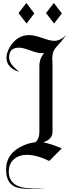

<svg xmlns="http://www.w3.org/2000/svg" viewBox="-20 -1054 480 1278"><path d="M421.1 -821.6Q392.6 -781.1 353.7 -739.5Q340.5 -725.3 333.2 -704.7Q328.9 -691.6 327.4 -660Q329.5 -651.1 329.5 -629.5V-175.8Q329.5 -136.3 287.4 -114.2Q281.6 -111.6 268.9 -106.3Q314.7 -98.4 391.1 -66.3L307.9 17.4Q222.1 -24.2 155.3 -23.2Q106.8 -22.6 75.8 3.2Q38.4 34.2 38.4 87.4Q38.4 200 196.8 200Q208.4 200 216.3 199.5L283.2 196.8Q220.5 203.7 178.9 203.7Q103.2 203.7 68.9 183.2Q20.5 153.7 20.5 75.3Q20.5 -35.8 136.3 -85.8Q175.3 -103.2 216.3 -107.4Q242.1 -129.5 242.1 -175.8V-612.1Q242.1 -664.2 273.7 -701.6Q264.7 -700 256.8 -700Q230.5 -700 181.3 -718.4Q132.1 -736.8 106.3 -736.8Q40.5 -736.8 40.5 -672.1Q40.5 -635.3 83.7 -596.8L106.8 -575.8Q25.8 -601.6 23.2 -666.8Q22.1 -700.5 44.2 -738.4Q91.6 -820.5 175.3 -820.5Q206.8 -820.5 263.7 -800.5Q315.8 -782.1 341.1 -782.1Q382.1 -782.1 421.1 -821.6ZM391.6 -964.7 340 -897.4 286.3 -966.8 338.4 -1034.2ZM208.4 -964.7 156.8 -897.4 103.2 -966.8 155.3 -1034.2Z"/></svg>

Font: MM Bagan
Style: Regular
Weight: 400
Designer: Khon Soe Zaw Thu
Version: Version 1.00 July 10, 2016, initial release